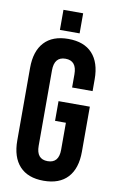

<svg xmlns="http://www.w3.org/2000/svg" viewBox="-95 -900 581 960"><g transform="rotate(10 195.5 -419.5)"><path d="M33 -166V-534Q33 -619 75 -664.5Q117 -710 197 -710Q277 -710 319 -664.5Q361 -619 361 -534V-474H257V-541Q257 -610 200 -610Q143 -610 143 -541V-158Q143 -90 200 -90Q257 -90 257 -158V-295H202V-395H361V-166Q361 -81 319 -35.5Q277 10 197 10Q117 10 75 -35.5Q33 -81 33 -166ZM147 -849H247V-747H147Z"/></g></svg>

Font: kids-team
Style: team
Weight: 400
Designer: Ryoichi Tsunekawa, Thomas Gollenia, Laura Emeder
Foundry: Ryoichi Tsunekawa, Thomas Gollenia, Laura Emeder
Version: Version 2.000